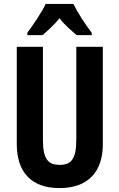

<svg xmlns="http://www.w3.org/2000/svg" viewBox="-20 -954 611 984"><path d="M356 -934H214C197 -896 150 -826 120 -786V-774H198C217 -791 256 -823 285 -861C312 -824 350 -794 373 -774H450V-786C412 -836 378 -890 356 -934ZM507 -215V-714H371V-237C371 -138 344 -109 286 -109C230 -109 200 -134 200 -236V-714H66V-216C66 -69 143 10 285 10C429 10 507 -71 507 -215Z"/></svg>

Font: Noto Sans Malayalam ExtraCondensed
Style: Bold
Weight: 700
Width: 2
Designer: Jelle Bosma - Monotype Design Team
Foundry: Monotype Imaging Inc.
Version: Version 2.104